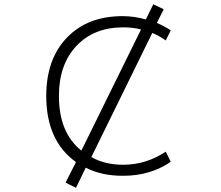

<svg xmlns="http://www.w3.org/2000/svg" viewBox="-20 -816 1040 902"><path d="M695.3 -661.1 409.2 -78.1Q472.7 -42 558.6 -42Q666 -42 758.8 -103.5L782.2 -55.7Q684.6 10.7 555.7 9.8Q457 9.8 382.8 -28.3L336.9 66.4L288.1 42L336.9 -54.7Q197.3 -154.3 197.3 -365.2Q197.3 -538.1 294.4 -639.2Q391.6 -740.2 555.7 -740.2Q610.4 -740.2 665 -724.6L700.2 -795.9L749 -772.5L716.8 -708Q744.1 -697.3 782.2 -673.8L758.8 -626Q723.6 -650.4 695.3 -661.1ZM558.6 -687.5Q420.9 -687.5 338.9 -600.1Q256.8 -512.7 256.8 -365.2Q256.8 -192.4 362.3 -108.4L642.6 -677.7Q604.5 -687.5 558.6 -687.5Z"/></svg>

Font: GenEi Gothic M Light
Style: Regular
Weight: 300
Designer: o_tamon (Modified); [Source Han Sans]
Ryoko NISHIZUKA  (kana & ideographs); Paul D. Hunt (Latin, Greek & Cyrillic); Wenl
Version: Version 1.1a;Original Version 1.004